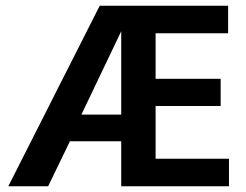

<svg xmlns="http://www.w3.org/2000/svg" viewBox="-20 -650 858 670"><path d="M328 -630H776V-534H523V-375H750V-280H523V-96H779V0H403V-157H224L148 0H9ZM403 -541 264 -250H403Z"/></svg>

Font: Mukta SemiBold
Style: Regular
Weight: 600
Designer: Girish Dalvi and Yashodeep Gholap
Foundry: Ek Type
Version: Version 2.538;PS 1.002;hotconv 16.6.51;makeotf.lib2.5.65220;